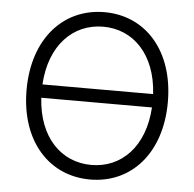

<svg xmlns="http://www.w3.org/2000/svg" viewBox="-53 -790 865 854"><g transform="rotate(5 379.5 -363.5)"><path d="M379.9 9.8C564 9.8 694.8 -135.7 694.8 -363.3C694.8 -591.3 564 -737.3 379.9 -737.3C195.8 -737.3 64 -591.3 64 -363.3C64 -135.7 195.3 9.8 379.9 9.8ZM379.9 -55.2C244.1 -55.2 142.6 -158.7 132.3 -333.5H626.5C616.2 -158.2 514.2 -55.2 379.9 -55.2ZM132.3 -393.1C142.6 -569.3 245.1 -672.4 379.9 -672.4C514.2 -672.4 616.2 -569.3 626.5 -393.1Z"/></g></svg>

Font: Raveo Light
Style: Regular
Weight: 300
Designer: Jakub Foglar, Rasmus Andersson (Inter)
Foundry: Jakubfoglar.com
Version: Version 1.100;Glyphs 3.2.3 (3260)